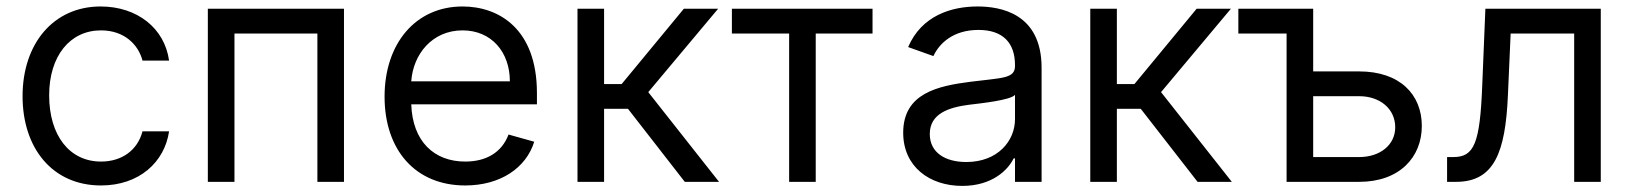

<svg xmlns="http://www.w3.org/2000/svg" viewBox="-20 -573 5141 605"><path d="M298.3 11.4C419 11.4 498.6 -62.5 512.8 -159.1H429C413.4 -99.4 363.6 -63.9 298.3 -63.9C198.9 -63.9 134.9 -146.3 134.9 -272.7C134.9 -396.3 200.3 -477.3 298.3 -477.3C372.2 -477.3 416.2 -431.8 429 -382.1H512.8C498.6 -484.4 411.9 -552.6 296.9 -552.6C149.1 -552.6 51.1 -436.1 51.1 -269.9C51.1 -106.5 144.9 11.4 298.3 11.4Z M634.9 0H718.8V-467.3H980.1V0H1063.9V-545.5H634.9Z M1446 11.4C1556.8 11.4 1637.8 -44 1663.4 -126.4L1582.4 -149.1C1561.1 -92.3 1511.7 -63.9 1446 -63.9C1347.7 -63.9 1279.8 -127.5 1275.9 -244.3H1671.9V-279.8C1671.9 -483 1551.1 -552.6 1437.5 -552.6C1289.8 -552.6 1191.8 -436.1 1191.8 -268.5C1191.8 -100.9 1288.4 11.4 1446 11.4ZM1275.9 -316.8C1281.6 -401.6 1341.6 -477.3 1437.5 -477.3C1528.4 -477.3 1586.6 -409.1 1586.6 -316.8Z M1799.7 0H1883.5V-230.1H1958.8L2137.8 0H2245.7L2022.7 -282.7L2242.9 -545.5H2134.9L1938.9 -308.2H1883.5V-545.5H1799.7Z M2286.2 -467.3H2466.6V0H2550.4V-467.3H2729.4V-545.5H2286.2Z M3012.1 12.8C3107.2 12.8 3157 -38.4 3174 -73.9H3178.3V0H3262.1V-359.4C3262.1 -532.7 3130 -552.6 3060.4 -552.6C2978 -552.6 2884.2 -524.1 2841.6 -424.7L2921.2 -396.3C2939.6 -436.1 2983.3 -478.7 3063.2 -478.7C3140.3 -478.7 3178.3 -437.9 3178.3 -367.9V-365.1C3178.3 -324.6 3137.1 -328.1 3037.6 -315.3C2936.4 -302.2 2826 -279.8 2826 -154.8C2826 -48.3 2908.4 12.8 3012.1 12.8ZM3024.9 -62.5C2958.1 -62.5 2909.8 -92.3 2909.8 -150.6C2909.8 -214.5 2968 -234.4 3033.4 -242.9C3068.9 -247.2 3164.1 -257.1 3178.3 -274.1V-197.4C3178.3 -129.3 3124.3 -62.5 3024.9 -62.5Z M3415.5 0H3499.3V-230.1H3574.6L3753.6 0H3861.5L3638.5 -282.7L3858.7 -545.5H3750.7L3554.7 -308.2H3499.3V-545.5H3415.5Z M4117.9 -348V-545.5H3882.1V-467.3H4034.1V0H4262.8C4390.6 0 4460.2 -78.1 4460.2 -176.1C4460.2 -275.6 4390.6 -348 4262.8 -348ZM4117.9 -269.9H4262.8C4329.2 -269.9 4376.4 -229.4 4376.4 -171.9C4376.4 -116.8 4329.2 -78.1 4262.8 -78.1H4117.9Z M4539.8 0H4568.2C4688.9 0 4723.7 -93.8 4731.5 -272.7L4740.1 -467.3H4940.3V0H5024.1V-545.5H4660.5L4650.6 -304C4643.5 -120.7 4625 -78.1 4559.7 -78.1H4539.8Z"/></svg>

Font: Karasuma Gothic
Style: Regular
Weight: 400
Designer: Rasmus Andersson, Ryoko Nishizuka
Foundry: Genbu
Version: Version 1.00